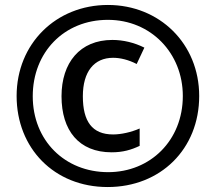

<svg xmlns="http://www.w3.org/2000/svg" viewBox="-20 -744 870 774"><path d="M414 10C627 10 783 -143 783 -357C783 -568 623 -724 415 -724C206 -724 47 -568 47 -357C47 -147 198 10 414 10ZM416 -50C241 -50 112 -178 112 -356C112 -533 238 -664 415 -664C588 -664 717 -530 717 -357C717 -178 586 -50 416 -50ZM430 -130C476 -130 509 -140 543 -156V-226C509 -211 468 -202 436 -202C351 -202 314 -255 314 -356C314 -455 359 -511 436 -511C465 -511 498 -503 531 -486L562 -552C522 -572 477 -583 433 -583C302 -583 228 -491 228 -356C228 -218 298 -130 430 -130Z"/></svg>

Font: Noto Sans Myanmar SemiCondensed SemiBold
Style: Regular
Weight: 600
Width: 4
Designer: Monotype Design Team
Foundry: Monotype Imaging Inc.
Version: Version 2.107